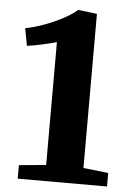

<svg xmlns="http://www.w3.org/2000/svg" viewBox="-54 -793 572 834"><g transform="rotate(5 232.5 -376.5)"><path d="M173 -70V-605.5Q161.5 -602 136.8 -596.2Q112 -590.5 86.2 -585.2Q60.5 -580 44.5 -578.5L30.5 -654Q70 -661.5 112.5 -677.2Q155 -693 192.2 -712.8Q229.5 -732.5 253 -753H254.5L335.5 -743V-71L444.5 -59V0H55V-59Z"/></g></svg>

Font: Merriweather 28pt ExtraBold
Style: Regular
Weight: 800
Version: Version 2.100